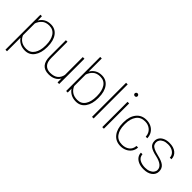

<svg xmlns="http://www.w3.org/2000/svg" viewBox="83 -1645 2782 2782"><g transform="rotate(45 1473.5 -254.5)"><path d="M72 -518H103L104 -430Q130 -477 174 -502.5Q218 -528 278 -528Q370 -528 422 -457.5Q474 -387 474 -265V-254Q474 -135 422 -62.5Q370 10 279 10Q220 10 175 -14Q130 -38 104 -78V199H72ZM275 -498Q204 -498 163 -461.5Q122 -425 104 -372V-129Q123 -80 166.5 -51Q210 -22 276 -22Q356 -22 398.5 -86Q441 -150 441 -254V-265Q441 -370 398.5 -434Q356 -498 275 -498Z M974 0H941V-80Q918 -37 873.5 -13.5Q829 10 765 10Q594 10 594 -189V-518H626V-188Q626 -101 663.5 -61.5Q701 -22 765 -22Q844 -22 886.5 -57.5Q929 -93 940 -153V-518H974Z M1324 10Q1264 10 1219.5 -14Q1175 -38 1149 -79V0H1117V-698H1149V-429Q1175 -476 1219 -502Q1263 -528 1323 -528Q1415 -528 1467 -457.5Q1519 -387 1519 -265V-254Q1519 -134 1467.5 -62Q1416 10 1324 10ZM1320 -498Q1248 -498 1207 -460.5Q1166 -423 1149 -369V-133Q1168 -83 1211.5 -52.5Q1255 -22 1321 -22Q1402 -22 1443.5 -85.5Q1485 -149 1485 -254V-265Q1485 -370 1443.5 -434Q1402 -498 1320 -498Z M1647 -698H1680V0H1647Z M1874 -708Q1886 -708 1894.5 -699Q1903 -690 1903 -678Q1903 -666 1895 -658Q1887 -650 1874 -650Q1861 -650 1852.5 -658Q1844 -666 1844 -678Q1844 -690 1852.5 -699Q1861 -708 1874 -708ZM1857 -518H1890V0H1857Z M2401 -158H2433Q2431 -107 2404 -69Q2377 -31 2333.5 -10.5Q2290 10 2239 10Q2138 10 2081.5 -62Q2025 -134 2025 -250V-270Q2025 -385 2081.5 -456.5Q2138 -528 2238 -528Q2290 -528 2333.5 -507Q2377 -486 2404 -445Q2431 -404 2433 -347H2401Q2397 -418 2350.5 -458Q2304 -498 2238 -498Q2149 -498 2103.5 -434Q2058 -370 2058 -270V-250Q2058 -149 2103 -85.5Q2148 -22 2239 -22Q2304 -22 2350 -56Q2396 -90 2401 -158Z M2709 -253Q2616 -272 2574.5 -303.5Q2533 -335 2533 -396Q2533 -433 2554 -463Q2575 -493 2615 -510.5Q2655 -528 2708 -528Q2795 -528 2845 -487Q2895 -446 2895 -379H2862Q2862 -411 2844 -438Q2826 -465 2791 -481.5Q2756 -498 2708 -498Q2660 -498 2627.5 -483Q2595 -468 2579.5 -445Q2564 -422 2564 -397Q2564 -369 2576 -348.5Q2588 -328 2621.5 -311.5Q2655 -295 2718 -280Q2812 -259 2853.5 -224Q2895 -189 2895 -128Q2895 -67 2845 -28.5Q2795 10 2711 10Q2650 10 2605.5 -9.5Q2561 -29 2538 -62Q2515 -95 2515 -134H2547Q2551 -74 2599 -48Q2647 -22 2711 -22Q2758 -22 2792.5 -37Q2827 -52 2845 -76Q2863 -100 2863 -127Q2863 -218 2709 -253Z"/></g></svg>

Font: Freesentation 1 Thin
Style: Regular
Weight: 250
Designer: glyphs from Roboto by Christian Robertson / Hangul glyphs from Noto Sans CJK(Source Han Sans) by Jang Soo-young and Kang
Foundry: PT&
Version: Version 2.001